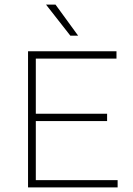

<svg xmlns="http://www.w3.org/2000/svg" viewBox="-20 -819 579 839"><path d="M102.5 0V-595H489V-563H136.5V-32H494V0ZM124 -290V-322H448V-290ZM287.5 -663 181 -799H222.5L321.5 -663Z"/></svg>

Font: Encode Sans SC SemiExpanded Thin
Style: Regular
Weight: 250
Width: 6
Designer: Multiple Designers
Foundry: Impallari Type
Version: Version 3.002